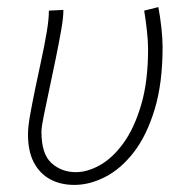

<svg xmlns="http://www.w3.org/2000/svg" viewBox="-20 -510 520 542"><path d="M190 12Q151 12 121.5 -4Q92 -20 75.5 -51.5Q59 -83 59 -131Q59 -152 65 -185.5Q71 -219 79.5 -260Q88 -301 97 -342.5Q106 -384 112 -420Q118 -456 118 -480L159 -482Q159 -460 152.5 -423.5Q146 -387 137 -343Q128 -299 119 -257Q110 -215 103.5 -183Q97 -151 97 -138Q97 -75 125.5 -49.5Q154 -24 194 -24Q227 -24 262.5 -44Q298 -64 328.5 -106Q359 -148 378.5 -214Q398 -280 398 -371Q398 -394 394.5 -425.5Q391 -457 387 -480L427 -490Q432 -464 435.5 -432.5Q439 -401 439 -377Q439 -275 416.5 -201Q394 -127 357.5 -80Q321 -33 277 -10.5Q233 12 190 12Z"/></svg>

Font: Source Sans 3 Light
Style: Italic
Weight: 300
Italic angle: -11°
Designer: Paul D. Hunt
Foundry: Adobe
Version: Version 3.046;hotconv 1.0.118;makeotfexe 2.5.65603